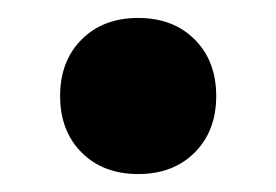

<svg xmlns="http://www.w3.org/2000/svg" viewBox="-20 -377 308 214"><path d="M134 -357Q95 -357 71 -333Q47 -309 47 -270Q47 -231 71 -207Q95 -183 134 -183Q173 -183 197 -207Q221 -231 221 -270Q221 -309 197 -333Q173 -357 134 -357Z"/></svg>

Font: Beiruti Black
Style: Regular
Weight: 900
Designer: Arlette Boutros
Foundry: Boutros
Version: Version 1.41